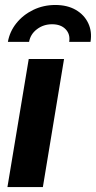

<svg xmlns="http://www.w3.org/2000/svg" viewBox="-20 -763 391 783"><path d="M10.3 0 97.2 -522.5H241.2L154.8 0ZM205.6 -742.7Q254.4 -742.7 289.1 -722.7Q323.7 -702.6 339.8 -668.5Q356 -634.3 349.1 -592.3H262.2Q267.1 -623.5 247.6 -643.8Q228 -664.1 192.4 -664.1Q157.2 -664.1 130.6 -643.8Q104 -623.5 98.6 -592.3H12.2Q19.5 -634.3 46.9 -668.5Q74.2 -702.6 115.7 -722.7Q157.2 -742.7 205.6 -742.7Z"/></svg>

Font: Inter 28pt
Style: Bold Italic
Weight: 700
Italic angle: -9.3988°
Designer: Rasmus Andersson
Foundry: rsms
Version: Version 4.001;git-66647c0bb